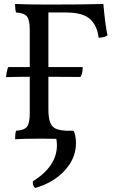

<svg xmlns="http://www.w3.org/2000/svg" viewBox="-20 -699 601 968"><path d="M522 -521Q507 -509 477 -509Q472 -565 436.5 -600.5Q401 -636 313 -636H224V-361H397Q397 -328 386 -311Q324 -312 224 -312V-147Q224 -104 233 -81.5Q242 -59 260.5 -50.5Q279 -42 313 -40H350Q356 -33 359.5 -15Q363 3 363 22Q363 99 306.5 160.5Q250 222 157 249Q150 242 147 233Q144 224 146 215Q267 139 267 33Q267 18 264 1Q241 0 192 0Q95 0 56 3Q56 -26 61 -40Q101 -42 115.5 -59.5Q130 -77 130 -127V-312Q64 -312 11 -310Q11 -322 14.5 -338.5Q18 -355 22 -361H130V-549Q130 -599 115.5 -616.5Q101 -634 61 -636Q56 -650 56 -679Q122 -676 223 -676Q402 -676 501 -679Q511 -569 522 -521Z"/></svg>

Font: Vollkorn SC
Style: Regular
Weight: 400
Designer: Friedrich Althausen
Foundry: Friedrich Althausen
Version: Version 4.015